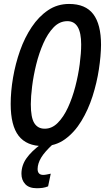

<svg xmlns="http://www.w3.org/2000/svg" viewBox="-20 -745 553 992"><path d="M202.6 9.8Q117.7 9.8 76.4 -43.2Q35.2 -96.2 35.2 -208Q35.2 -272.5 47.4 -344Q59.6 -415.5 83.5 -483.2Q107.4 -550.8 143.8 -605.2Q180.2 -659.7 228.3 -692.1Q276.4 -724.6 336.9 -724.6Q421.9 -724.6 461.9 -671.9Q502 -619.1 502 -513.2Q501.5 -456.5 491 -387.2Q480.5 -317.9 458.3 -248Q436 -178.2 400.6 -119.9Q365.2 -61.5 316.2 -25.9Q267.1 9.8 202.6 9.8ZM210.4 -80.1Q248 -79.6 278.3 -110.1Q308.6 -140.6 331.3 -189.9Q354 -239.3 369.1 -297.6Q384.3 -356 391.8 -413.1Q399.4 -470.2 399.4 -515.1Q399.4 -635.7 328.1 -635.7Q288.1 -635.7 257.3 -604Q226.6 -572.3 204.1 -521.5Q181.6 -470.7 167.2 -412.4Q152.8 -354 146 -299.3Q139.2 -244.6 139.2 -207Q139.2 -137.7 157.2 -108.9Q175.3 -80.1 210.4 -80.1ZM169.9 227.5Q130.4 227.5 110.6 206.5Q90.8 185.5 90.8 152.8Q90.8 109.9 116.5 73.2Q142.1 36.6 191.9 0H253.4Q210.9 39.1 192.9 69.1Q174.8 99.1 174.3 127.9Q174.3 158.7 203.6 158.7Q210.9 158.7 221.2 156.7Q231.4 154.8 242.2 152.3L228.5 217.8Q214.4 223.6 200 225.6Q185.5 227.5 169.9 227.5Z"/></svg>

Font: Open Sans Condensed SemiBold
Style: Italic
Weight: 600
Width: 3
Italic angle: -12°
Designer: Monotype Design Team
Foundry: Monotype Imaging Inc.
Version: Version 3.000; ttfautohint (v1.8.4)